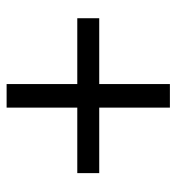

<svg xmlns="http://www.w3.org/2000/svg" viewBox="4 -666 546 595"><g transform="rotate(-90 277.5 -369.0)"><path d="M241 -116H314V-335H518V-403H314V-622H241V-403H38V-335H241Z"/></g></svg>

Font: Source Han Sans JP
Style: Regular
Weight: 400
Designer: Ryoko NISHIZUKA 西塚涼子 (kana, bopomofo & ideographs); Paul D. Hunt (Latin, Greek & Cyrillic); Sandoll Communications 산돌커뮤니
Foundry: Adobe
Version: Version 2.004;hotconv 1.0.118;makeotfexe 2.5.65603